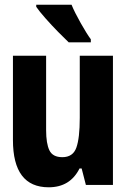

<svg xmlns="http://www.w3.org/2000/svg" viewBox="-20 -786 540 816"><path d="M187 10Q278 10 318 -70H327L345 0H460V-549H319V-285Q319 -199 304.5 -158.5Q290 -118 245 -118Q204 -118 190 -147Q176 -176 176 -233V-549H35V-191Q35 10 187 10ZM272 -606H366V-619Q349 -642 323 -688Q297 -734 284 -766H134V-757Q147 -738 173 -708.5Q199 -679 227 -650.5Q255 -622 272 -606Z"/></svg>

Font: Noto Sans Mono Condensed Extra
Style: Regular
Weight: 800
Width: 3
Designer: Monotype Design Team
Foundry: Monotype Imaging Inc.
Version: Version 1.900